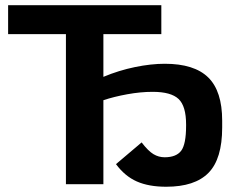

<svg xmlns="http://www.w3.org/2000/svg" viewBox="-20 -708 925 738"><path d="M834 -217.8Q834 -97.2 781.5 -43.7Q729 9.8 618.7 9.8Q551.8 9.8 505.9 -10.5Q460 -30.8 425.8 -77.1L524.4 -160.6Q549.8 -127.4 569.8 -115.5Q589.8 -103.5 612.8 -103.5Q657.2 -103.5 676.3 -128.4Q695.3 -153.3 695.3 -225.1V-229.5Q695.3 -300.3 666.3 -327.6Q637.2 -355 566.9 -355Q520.5 -355 469.2 -345.7Q418 -336.4 377.4 -322.8V0H233.4V-576.7H11.2V-688H600.1V-576.7H377.4V-412.6Q437 -437.5 498.8 -450.2Q560.5 -462.9 613.3 -462.9Q726.6 -462.9 780.3 -410.4Q834 -357.9 834 -244.1Z"/></svg>

Font: Arimo
Style: Bold
Weight: 700
Designer: Steve Matteson
Foundry: Monotype Imaging Inc.
Version: Version 1.33